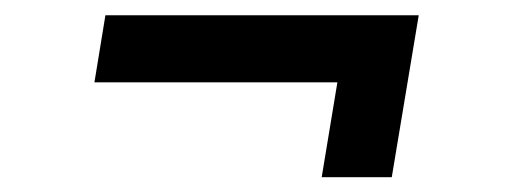

<svg xmlns="http://www.w3.org/2000/svg" viewBox="-20 -390 684 257"><path d="M410.6 -152.8 431.6 -279.8H106.4L121.1 -369.6H540.5L504.4 -152.8Z"/></svg>

Font: Inter 28pt Medium
Style: Italic
Weight: 500
Italic angle: -9.3988°
Designer: Rasmus Andersson
Foundry: rsms
Version: Version 4.001;git-66647c0bb